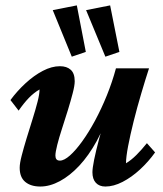

<svg xmlns="http://www.w3.org/2000/svg" viewBox="-20 -681 602 709"><path d="M201.2 -436.5Q226.6 -436.5 241.2 -423.3Q255.9 -410.2 255.9 -380.9Q255.9 -365.2 248.5 -336.9Q241.2 -308.6 230.5 -273.9Q219.7 -239.3 209 -206.1Q198.2 -172.9 191.4 -146Q184.6 -119.1 184.6 -106.4Q184.6 -97.7 188.5 -92.8Q192.4 -87.9 201.2 -87.9Q216.8 -87.9 238.3 -106.9Q259.8 -126 283.7 -159.2Q307.6 -192.4 331.1 -235.8Q354.5 -279.3 374.5 -328.6Q394.5 -377.9 408.2 -428.7H530.3Q516.6 -386.7 501.5 -335.4Q486.3 -284.2 473.6 -233.4Q460.9 -182.6 453.1 -141.6Q445.3 -100.6 445.3 -78.1Q464.8 -89.8 483.9 -108.9Q502.9 -127.9 522.5 -152.3L552.7 -118.2Q528.3 -84 497.1 -55.2Q465.8 -26.4 432.6 -9.3Q399.4 7.8 369.1 7.8Q346.7 7.8 334 -5.9Q321.3 -19.5 321.3 -44.9Q321.3 -59.6 327.6 -91.3Q334 -123 346.7 -170.9Q359.4 -218.8 380.9 -283.2H387.7Q367.2 -214.8 337.4 -160.6Q307.6 -106.4 272.9 -69.3Q238.3 -32.2 201.2 -12.2Q164.1 7.8 128.9 7.8Q93.8 7.8 73.2 -9.3Q52.7 -26.4 52.7 -61.5Q52.7 -78.1 60.1 -106.4Q67.4 -134.8 78.1 -169.9Q88.9 -205.1 100.1 -240.7Q111.3 -276.4 118.7 -305.2Q126 -334 126 -350.6Q105.5 -338.9 86.9 -319.8Q68.4 -300.8 48.8 -272.5L18.6 -311.5Q43 -344.7 74.2 -373.5Q105.5 -402.3 138.2 -419.4Q170.9 -436.5 201.2 -436.5ZM369.1 -471.7 297.9 -643.6 386.7 -661.1 420.9 -489.3ZM245.1 -471.7 174.8 -643.6 263.7 -661.1 296.9 -489.3Z"/></svg>

Font: Crimson Pro ExtraLight
Style: Bold Italic
Weight: 700
Italic angle: -12°
Version: Version 1.002